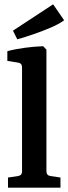

<svg xmlns="http://www.w3.org/2000/svg" viewBox="-20 -869 317 889"><path d="M195 -76Q195 -57 213 -54L260 -47V0H17V-47L64 -54Q82 -57 82 -75V-558Q82 -576 64 -579L14 -587V-632Q51 -642 97 -648Q143 -654 180 -655L195 -639ZM60 -687 40 -727 226 -849 277 -775Q252 -757 214.5 -741Q177 -725 136.5 -711Q96 -697 60 -687Z"/></svg>

Font: Rasa SemiBold
Style: Regular
Weight: 600
Designer: Anna Giedrys (Yrsa+Rasa design), David Brezina (Yrsa art-direction, Rasa art-direction, design)
Foundry: Rosetta Type Foundry
Version: Version 2.004